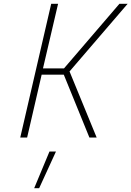

<svg xmlns="http://www.w3.org/2000/svg" viewBox="-20 -720 688 1005"><path d="M239 73H273L185 265H159ZM448 0 314 -329H198L122 0H86L248 -700H284L205 -362H315L605 -700H648L344 -346L486 0Z"/></svg>

Font: Titillium Web ExtraLight
Style: Italic
Weight: 275
Italic angle: -13°
Version: Version 1.002;PS 57.000;hotconv 1.0.70;makeotf.lib2.5.55311